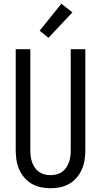

<svg xmlns="http://www.w3.org/2000/svg" viewBox="-20 -998 540 1026"><path d="M250 8Q224 8 198 2.5Q172 -3 149.5 -16Q127 -29 110 -49Q93 -69 82.5 -93Q72 -117 68 -143Q64 -169 64 -195V-735H142V-195Q142 -179 144 -162.5Q146 -146 151.5 -131Q157 -116 166 -102.5Q175 -89 188.5 -79.5Q202 -70 218 -66Q234 -62 250 -62Q266 -62 282 -66Q298 -70 311.5 -79.5Q325 -89 334 -102.5Q343 -116 348.5 -131Q354 -146 356 -162.5Q358 -179 358 -195V-735H436V-195Q436 -169 432 -143Q428 -117 417.5 -93Q407 -69 390 -49Q373 -29 350.5 -16Q328 -3 302 2.5Q276 8 250 8ZM239 -796 192 -834 308 -978 367 -932Z"/></svg>

Font: Iosevka
Style: Regular
Weight: 400
Monospace: yes
Designer: Belleve Invis
Foundry: Belleve Invis
Version: Version 33.2.3; ttfautohint (v1.8.4)